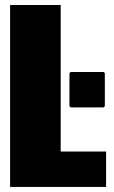

<svg xmlns="http://www.w3.org/2000/svg" viewBox="-20 -740 450 760"><path d="M259.8 -314.9 254.9 -319.8V-450.2L259.8 -455.1H390.1L395 -450.2V-319.8L390.1 -314.9ZM20 -720.2H220.2V-140.1H399.9V0H20Z"/></svg>

Font: Mikodacs
Style: Regular
Weight: 400
Designer: gluk (gluksza@wp.pl)
Foundry: gluk (gluksza@wp.pl)
Version: Version 0.28